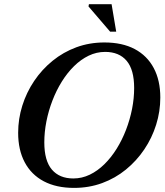

<svg xmlns="http://www.w3.org/2000/svg" viewBox="-20 -904 802 936"><path d="M196 -210Q196 -120.5 233 -77.2Q270 -34 337.5 -34Q379.5 -34 417.8 -52.5Q456 -71 489 -103.5Q522 -136 548.8 -179Q575.5 -222 594.5 -271.5Q613.5 -321 623.8 -373Q634 -425 634 -475Q634 -564.5 597.2 -607.8Q560.5 -651 492.5 -651Q450.5 -651 412.2 -632.5Q374 -614 341 -581.5Q308 -549 281.2 -506Q254.5 -463 235.5 -413.5Q216.5 -364 206.2 -312Q196 -260 196 -210ZM761.5 -428.5Q761.5 -360.5 741.2 -296Q721 -231.5 683.5 -175.8Q646 -120 594 -77.5Q542 -35 478 -11.5Q414 12 341 12Q254.5 12 193.5 -20.2Q132.5 -52.5 100.5 -112.8Q68.5 -173 68.5 -256.5Q68.5 -324.5 88.8 -389Q109 -453.5 146.5 -509.2Q184 -565 236.2 -607.5Q288.5 -650 352.2 -673.5Q416 -697 489 -697Q576 -697 636.8 -664.8Q697.5 -632.5 729.5 -572.2Q761.5 -512 761.5 -428.5ZM546.5 -749.5H517L411.5 -872.5L413.5 -883.5H524Z"/></svg>

Font: Newsreader 36pt SemiBold
Style: Italic
Weight: 600
Italic angle: -17°
Designer: Hugues Gentile
Foundry: Production Type
Version: Version 1.003